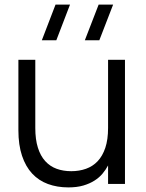

<svg xmlns="http://www.w3.org/2000/svg" viewBox="-20 -800 634 835"><path d="M412 -625H349L409 -780H472ZM225 -625H162L221.5 -780H284.5ZM133.5 -243.5Q133.5 -193.5 144.8 -157.8Q156 -122 176.8 -99.2Q197.5 -76.5 226.2 -66Q255 -55.5 290 -55.5Q324.5 -55.5 354 -66Q383.5 -76.5 404.8 -99Q426 -121.5 438 -157.2Q450 -193 450 -243.5V-540H523.5V0H450V-80.5Q440.5 -62.5 426.2 -45.2Q412 -28 391.2 -14.8Q370.5 -1.5 342.5 6.8Q314.5 15 277.5 15Q228.5 15 188.5 0.2Q148.5 -14.5 120 -45Q91.5 -75.5 75.8 -122.5Q60 -169.5 60 -233.5V-540H133.5Z"/></svg>

Font: Vela Sans
Style: Regular
Weight: 400
Designer: Principal design: Mikhail Sharanda - project Manrope.
Design modification: Ravid Balaliev
Foundry: Mikhail Sharanda
Version: Version 1.001